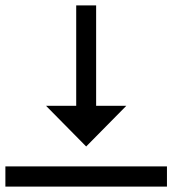

<svg xmlns="http://www.w3.org/2000/svg" viewBox="-20 -712 640 713"><path d="M449 -319H337V-692H263V-319H151L300 -168ZM0 -94V-19H600V-94Z"/></svg>

Font: SauceCodePro Nerd Font Mono
Style: Regular
Weight: 500
Monospace: yes
Designer: Paul D. Hunt, Teo Tuominen
Foundry: Adobe Systems Incorporated
Version: Version 2.030;PS 1.000;hotconv 16.6.51;makeotf.lib2.5.65220;